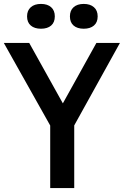

<svg xmlns="http://www.w3.org/2000/svg" viewBox="-44 -959 632 979"><path d="M212 0V-319L-24.5 -740H105L276.5 -432L447.5 -740H567.5L334.5 -319.5V0ZM383 -812.5Q350 -812.5 331.2 -828.8Q312.5 -845 312.5 -875.5Q312.5 -905.5 331.2 -922.2Q350 -939 383 -939Q416 -939 435 -922.2Q454 -905.5 454 -875.5Q454 -845 435 -828.8Q416 -812.5 383 -812.5ZM165 -812.5Q132 -812.5 113 -828.8Q94 -845 94 -875.5Q94 -905.5 113 -922.2Q132 -939 165 -939Q198 -939 216.8 -922.2Q235.5 -905.5 235.5 -875.5Q235.5 -845 216.8 -828.8Q198 -812.5 165 -812.5Z"/></svg>

Font: Encode Sans Condensed Condensed SemiBold
Style: Regular
Weight: 600
Width: 3
Designer: Multiple Designers
Foundry: Impallari Type
Version: Version 3.000; ttfautohint (v1.8.3) -l 8 -r 50 -G 200 -x 14 